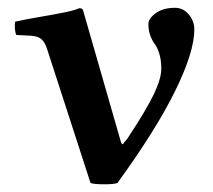

<svg xmlns="http://www.w3.org/2000/svg" viewBox="-20 -463 547 494"><path d="M102.1 -334Q95.7 -355 86.2 -362.5Q76.7 -370.1 59.1 -371.1L22 -373Q19 -378.9 18.3 -390.1Q17.6 -401.4 19 -407.2Q42 -412.6 79.3 -418.9Q116.7 -425.3 143.8 -430.7Q170.9 -436 184.1 -441.9Q189.5 -441.9 191.7 -439.7Q193.8 -437.5 195.8 -429.2L291 -98.1Q292.5 -94.2 293.7 -92.8Q294.9 -91.3 296.4 -92.3Q297.9 -93.3 299.8 -97.2Q303.7 -101.1 308.1 -106.9Q357.4 -181.6 376.2 -221.4Q395 -261.2 395 -286.1Q395 -308.1 389.9 -324.7Q384.8 -341.3 378.4 -349.4Q372.1 -357.4 366.9 -370.8Q361.8 -384.3 361.8 -400.9Q361.8 -415.5 380.9 -429.2Q399.9 -442.9 430.2 -442.9Q451.2 -442.9 465.6 -425.8Q480 -408.7 480 -387.2Q480 -329.6 430.9 -229.5Q381.8 -129.4 282.2 7.8Q273.4 11.2 248 11.2Q221.7 11.2 212.9 7.8Z"/></svg>

Font: Common Serif SemiBold
Style: Regular
Weight: 600
Designer: Philipp H. Poll, Khaled Hosny
Foundry: Stefan Peev, Context Ltd.
Version: Version 1.026